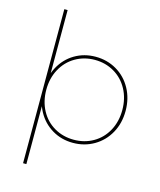

<svg xmlns="http://www.w3.org/2000/svg" viewBox="-134 -837 939 1127"><g transform="rotate(15 335.5 -274.0)"><path d="M366 3Q296 3 239.5 -30.5Q183 -64 150.5 -123.5Q118 -183 118 -258Q118 -333 150.5 -393Q183 -453 239.5 -486.5Q296 -520 366 -520Q436 -520 493.5 -486.5Q551 -453 584 -393Q617 -333 617 -258Q617 -183 584 -123.5Q551 -64 493.5 -30.5Q436 3 366 3ZM115 -742H135V-327L125 -257L135 -187V194H115ZM366 -16Q431 -16 484 -46.5Q537 -77 567 -132.5Q597 -188 597 -258Q597 -328 567 -383.5Q537 -439 484 -470Q431 -501 366 -501Q301 -501 248 -470Q195 -439 165 -383.5Q135 -328 135 -258Q135 -188 165 -132.5Q195 -77 248 -46.5Q301 -16 366 -16Z"/></g></svg>

Font: Montserrat
Style: Regular
Weight: 400
Designer: Julieta Ulanovsky
Foundry: Julieta Ulanovsky
Version: Version 8.000